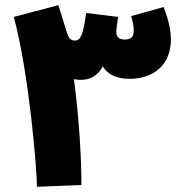

<svg xmlns="http://www.w3.org/2000/svg" viewBox="-20 -711 692 738"><path d="M293 0C293 -86 286 -245 264 -407C272 -405 281 -404 291 -404C329 -404 357 -422 375 -456C392 -427 425 -408 477 -408C571 -408 637 -462 637 -560C637 -588 630 -630 609 -684L484 -649C490 -630 494 -611 494 -594C494 -575 489 -559 460 -559C439 -559 427 -567 427 -588C427 -597 429 -616 434 -646L311 -661C300 -574 288 -555 268 -555C252 -555 244 -565 239 -580L207 -683C206 -686 205 -689 204 -691L33 -646C92 -428 122 -57 122 7Z"/></svg>

Font: Noto Sans Arabic UI SmCn Bk
Style: Regular
Weight: 900
Width: 4
Designer: Monotype Design Team, Nadine Chahine and Nizar Qandah
Foundry: Monotype Imaging Inc.
Version: Version 2.010